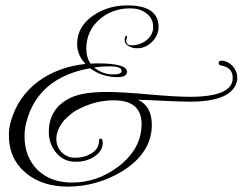

<svg xmlns="http://www.w3.org/2000/svg" viewBox="-20 -641 900 712"><path d="M231 51Q139 51 79 3Q13 -50 13 -139Q13 -168 20 -190Q46 -283 123 -340Q196 -393 297 -404Q266 -437 266 -477Q266 -544 328 -585Q382 -621 452 -621Q568 -621 568 -541Q568 -510 544 -486Q520 -462 489 -462Q472 -462 459 -469Q442 -478 442 -493Q442 -496 444 -502Q444 -508 448 -508Q451 -508 451 -504Q451 -501 450 -498Q448 -494 448 -492Q448 -473 468 -473Q498 -473 522 -491Q548 -511 548 -541Q548 -574 521 -593Q498 -610 463 -610Q396 -610 349 -569Q300 -526 300 -460Q300 -427 316 -405Q322 -405 328 -405.5Q334 -406 340 -406Q451 -406 451 -375Q451 -355 415 -355Q359 -355 314 -388Q121 -353 78 -189Q71 -165 71 -135Q71 -59 120 -10Q169 36 247 36Q341 36 420 -24Q505 -90 505 -181Q505 -269 402 -269Q371 -269 340.5 -262Q310 -255 279 -240Q261 -232 246 -220.5Q231 -209 218 -195Q189 -160 189 -126Q189 -96 209 -76Q229 -56 259 -56Q292 -56 317 -71Q347 -88 347 -118Q347 -127 353 -127Q361 -127 361 -112Q361 -79 326 -58Q298 -41 261 -41Q216 -41 188 -75Q161 -108 161 -152Q161 -240 243 -279Q288 -300 377 -300Q429 -300 531 -291Q633 -282 684 -282Q843 -282 843 -352Q843 -391 800 -398Q791 -400 791 -407Q791 -416 800 -416Q823 -416 843 -396Q860 -376 860 -352Q860 -350 860 -347Q860 -344 859 -342Q843 -264 685 -264Q651 -264 589 -267Q555 -269 531 -270Q507 -271 492 -271Q543 -247 543 -178Q543 -75 435 -7Q340 51 231 51ZM400 -365Q431 -365 431 -378Q431 -395 386 -395Q372 -395 357.5 -394Q343 -393 329 -391Q360 -365 400 -365Z"/></svg>

Font: Imperial Script
Style: Regular
Weight: 400
Designer: Robert E. Leuschke
Foundry: Robert E. Leuschke
Version: Version 1.010; ttfautohint (v1.8.3)